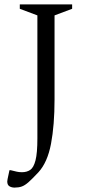

<svg xmlns="http://www.w3.org/2000/svg" viewBox="-20 -680 418 873"><path d="M46 173Q33 173 23 167Q13 161 13 145Q13 143 14.5 134Q16 125 23 94H29Q46 98 56 100.5Q66 103 80 103Q102 103 117.5 92.5Q133 82 141.5 49Q150 16 150 -51V-610L70 -640V-660H308V-640L228 -610V-228Q228 -111 212 -26.5Q196 58 155 103Q126 134 109.5 148.5Q93 163 79 168Q65 173 46 173Z"/></svg>

Font: Spectral SC Light
Style: Regular
Weight: 300
Designer: Jean-Baptiste Levee
Foundry: Production Type
Version: Version 2.001